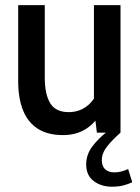

<svg xmlns="http://www.w3.org/2000/svg" viewBox="-20 -514 544 744"><path d="M224 9.5Q164.5 9.5 126 -15.5Q87.5 -40.5 69 -87.2Q50.5 -134 50.5 -199.5V-494H153.5V-213.5Q153.5 -148 174.8 -113.8Q196 -79.5 246 -79.5Q285 -79.5 314.5 -101Q344 -122.5 360 -163L344 -103.5V-494H447V0H355.5L345 -84.5L368 -73.5Q347.5 -35.5 310.8 -13Q274 9.5 224 9.5ZM390.5 0H447Q415.5 27.5 395 53.5Q374.5 79.5 374.5 107Q374.5 130.5 387.8 142.2Q401 154 422.5 154Q437.5 154 450.5 150.5Q463.5 147 476.5 141L492.5 192Q479 199 459.2 204.2Q439.5 209.5 414 209.5Q372 209.5 343 187.5Q314 165.5 314 123.5Q314 84.5 338 53.2Q362 22 390.5 0Z"/></svg>

Font: Cabin SemiCondensedMedium
Style: Regular
Weight: 500
Width: 4
Designer: Pablo Impallari
Foundry: Pablo Impallari. http://www.impallari.com Igino Marini. http://www.ikern.com
Version: Version 3.001